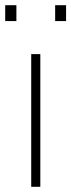

<svg xmlns="http://www.w3.org/2000/svg" viewBox="-33 -718 274 738"><path d="M87 0V-510H122V0ZM-13 -637V-698H30V-637ZM179 -637V-698H221V-637Z"/></svg>

Font: Saira Thin SemiCondensed
Style: Regular
Weight: 100
Width: 4
Version: Version 1.101